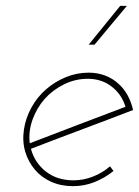

<svg xmlns="http://www.w3.org/2000/svg" viewBox="-20 -632 477 658"><path d="M281 -362Q328 -362 362.5 -335.5Q397 -309 410 -266Q328 -235 246.5 -204Q165 -173 82 -141Q77 -182 91.5 -222Q106 -262 133 -293Q161 -324 199.5 -343Q238 -362 281 -362ZM436 -255Q430 -282 417.5 -305Q405 -328 387 -344Q367 -363 340.5 -373Q314 -383 284 -383Q243 -383 205.5 -367.5Q168 -352 138 -326Q108 -300 88 -264Q68 -228 62 -188Q56 -147 66.5 -112Q77 -77 100 -50Q122 -24 155.5 -9Q189 6 230 6Q269 6 304 -8Q339 -22 369 -46Q366 -50 363 -54Q360 -58 357 -62Q332 -40 299 -27Q266 -14 232 -14Q176 -14 137.5 -44Q99 -74 86 -122Q174 -156 261 -188.5Q348 -221 436 -255ZM284 -479H304Q333 -513 359.5 -545.5Q386 -578 415 -612H392Q365 -579 338 -545.5Q311 -512 284 -479Z"/></svg>

Font: Josefin Slab ExtraLight
Style: Italic
Weight: 250
Italic angle: -12°
Designer: Santiago Orozco
Foundry: Typemade
Version: Version 2.100